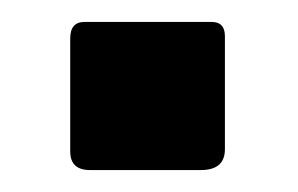

<svg xmlns="http://www.w3.org/2000/svg" viewBox="-20 -461 272 175"><path d="M185 -325Q185 -306 163 -306H62Q44 -306 44 -323V-426Q44 -441 57 -441H173Q185 -441 185 -428Z"/></svg>

Font: Libre Franklin SemiBold
Style: Regular
Weight: 600
Designer: Pablo Impallari, Rodrigo Fuenzalida, Nhung Nguyen
Foundry: Impallari Type
Version: Version 3.000